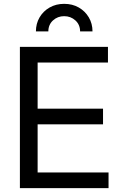

<svg xmlns="http://www.w3.org/2000/svg" viewBox="-20 -969 634 989"><path d="M82.5 0V-727.5H536.1V-647H173.8V-409.2H510.7V-328.6H173.8V-80.6H539.1V0ZM310.5 -949.2Q353 -949.2 385.7 -930.4Q418.5 -911.6 437.5 -879.4Q456.5 -847.2 456.5 -807.1H392.6Q392.6 -841.8 368.4 -863.8Q344.2 -885.7 310.5 -885.7Q276.9 -885.7 252.9 -863.8Q229 -841.8 229 -807.1H165Q165 -847.2 183.8 -879.4Q202.6 -911.6 235.6 -930.4Q268.6 -949.2 310.5 -949.2Z"/></svg>

Font: Inter 20pt
Style: Regular
Weight: 400
Version: Version 4.001;git-66647c0bb